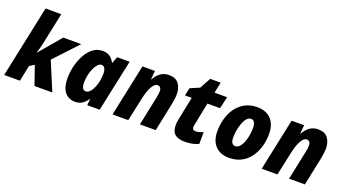

<svg xmlns="http://www.w3.org/2000/svg" viewBox="-58 -1327 3419 1905"><g transform="rotate(20 1652.0 -375.0)"><path d="M13 0 173 -760H339L269 -428Q264 -402 254.5 -369Q245 -336 240 -320H243L437 -549H627L395 -301L521 0H333L264 -199L214 -168L179 0Z M760 10Q721 10 687.5 -9.5Q654 -29 634 -72.5Q614 -116 614 -190Q614 -250 629.5 -314Q645 -378 675 -434Q705 -490 749.5 -524.5Q794 -559 853 -559Q900 -559 929 -537.5Q958 -516 976 -480H980L1006 -549H1138L1021 0H890L896 -66H892Q870 -32 838.5 -11Q807 10 760 10ZM829 -124Q852 -124 872 -146Q892 -168 906.5 -203Q921 -238 928 -277Q934 -316 934 -351Q934 -384 922 -404.5Q910 -425 888 -425Q867 -425 848 -405Q829 -385 814.5 -352.5Q800 -320 791.5 -280.5Q783 -241 783 -201Q783 -124 829 -124Z M1157 0 1273 -549H1405L1397 -459H1401Q1428 -507 1464.5 -533Q1501 -559 1552 -559Q1622 -559 1655 -515.5Q1688 -472 1688 -405Q1688 -382 1684.5 -355.5Q1681 -329 1676 -303L1613 0H1446L1511 -311Q1514 -326 1516.5 -343.5Q1519 -361 1519 -375Q1519 -400 1508 -413Q1497 -426 1480 -426Q1447 -426 1420 -376.5Q1393 -327 1376 -246L1323 0Z M1919 10Q1853 10 1817.5 -19Q1782 -48 1782 -118Q1782 -134 1785.5 -154Q1789 -174 1792 -191L1839 -423H1768L1785 -505L1884 -547L1947 -663H2058L2034 -549H2167L2138 -423H2005L1959 -195Q1957 -184 1955 -174Q1953 -164 1953 -157Q1953 -124 1986 -124Q2004 -124 2024.5 -129.5Q2045 -135 2067 -144L2066 -19Q2039 -6 2002.5 2Q1966 10 1919 10Z M2389 10Q2296 10 2243.5 -45Q2191 -100 2191 -198Q2191 -270 2209.5 -335Q2228 -400 2265 -450.5Q2302 -501 2357 -530Q2412 -559 2484 -559Q2578 -559 2630.5 -503.5Q2683 -448 2683 -348Q2683 -278 2664.5 -213.5Q2646 -149 2609 -98.5Q2572 -48 2517 -19Q2462 10 2389 10ZM2408 -120Q2439 -120 2462.5 -153.5Q2486 -187 2499.5 -239.5Q2513 -292 2513 -349Q2513 -386 2501.5 -407.5Q2490 -429 2465 -429Q2441 -429 2421.5 -407.5Q2402 -386 2388.5 -351Q2375 -316 2367.5 -275.5Q2360 -235 2360 -197Q2360 -120 2408 -120Z M2732 0 2848 -549H2980L2972 -459H2976Q3003 -507 3039.5 -533Q3076 -559 3127 -559Q3197 -559 3230 -515.5Q3263 -472 3263 -405Q3263 -382 3259.5 -355.5Q3256 -329 3251 -303L3188 0H3021L3086 -311Q3089 -326 3091.5 -343.5Q3094 -361 3094 -375Q3094 -400 3083 -413Q3072 -426 3055 -426Q3022 -426 2995 -376.5Q2968 -327 2951 -246L2898 0Z"/></g></svg>

Font: Noto Sans Disp ExtBd
Style: Italic
Weight: 800
Italic angle: -12°
Designer: Monotype Design Team
Foundry: Monotype Imaging Inc.
Version: Version 2.000;GOOG;noto-source:20170915:90ef993387c0